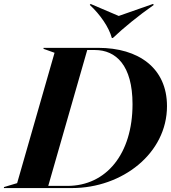

<svg xmlns="http://www.w3.org/2000/svg" viewBox="-75 -955 868 975"><path d="M-55 0H290C546 0 773 -176 773 -416C773 -610 628 -712 424 -712H146V-707L202 -687L12 -25L-55 -5ZM170 -11 368 -701H407C514 -701 598 -623 598 -426C598 -174 465 -11 267 -11ZM381 -930C434 -881 478 -817 493 -762H498C553 -814 626 -874 706 -930L702 -935L528 -874L385 -935Z"/></svg>

Font: Nyght Serif Bold Italic
Style: Regular
Weight: 700
Italic angle: -16°
Designer: Maksym Kobuzan
Version: Version 0.410;Glyphs 3.1.2 (3151)